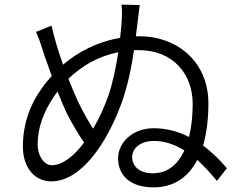

<svg xmlns="http://www.w3.org/2000/svg" viewBox="-20 -800 1040 831"><path d="M492 -574C482 -510 468 -440 448 -383C430 -333 408 -285 383 -243C360 -279 338 -318 319 -358C307 -383 292 -418 276 -459C334 -515 406 -557 492 -574ZM203 -689 136 -662C152 -625 161 -597 172 -561L204 -471C188 -454 173 -436 161 -418C113 -352 79 -267 79 -166C79 -72 132 -15 202 -15C331 -15 444 -180 509 -362C534 -434 549 -509 560 -583H580C732 -583 814 -477 814 -350C814 -300 809 -251 798 -207C754 -230 702 -245 645 -245C555 -245 491 -184 491 -115C491 -36 550 11 644 11C732 11 795 -33 834 -108C868 -77 897 -43 919 -17L962 -72C936 -102 902 -138 859 -170C874 -223 882 -284 882 -352C882 -536 743 -643 585 -643H568L575 -700C578 -720 581 -755 585 -778L506 -780C509 -751 508 -731 506 -698L500 -636C399 -619 316 -574 253 -520C233 -576 215 -635 203 -689ZM778 -149C751 -90 707 -50 641 -50C585 -50 552 -79 552 -121C552 -155 584 -190 647 -190C695 -190 739 -173 778 -149ZM344 -183C299 -123 250 -85 204 -85C173 -85 143 -122 143 -175C143 -247 168 -315 214 -383L229 -404C244 -367 258 -332 271 -306C293 -263 319 -219 344 -183Z"/></svg>

Font: Noto Sans CJK HK DemiLight
Style: Regular
Weight: 350
Designer: Ryoko NISHIZUKA 西塚涼子 (kana, bopomofo & ideographs); Paul D. Hunt (Latin, Greek & Cyrillic); Sandoll Communications 산돌커뮤니
Foundry: Adobe
Version: Version 2.004;hotconv 1.0.118;makeotfexe 2.5.65603